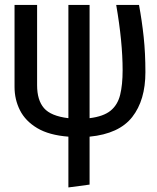

<svg xmlns="http://www.w3.org/2000/svg" viewBox="-20 -561 655 799"><path d="M352.8 -540.5V-69.2Q410.8 -76.4 440.3 -100.5Q469.7 -124.6 480 -166.4Q490.3 -208.2 490.3 -268.7Q490.3 -386.2 463.6 -540.5H558.5Q570.8 -473.8 577.9 -407.2Q585.1 -340.5 585.1 -260.5Q585.1 -144.1 530.3 -74.1Q475.4 -4.1 352.8 7.7V207.2L264.6 219V7.7Q184.1 1.5 134.9 -27.9Q85.6 -57.4 63.1 -102.1Q40.5 -146.7 40.5 -199.5V-540.5H134.4V-206.2Q134.4 -144.1 163.1 -111Q191.8 -77.9 264.6 -69.2V-540.5Z"/></svg>

Font: Fira Code Retina
Style: Regular
Weight: 450
Monospace: yes
Designer: Carrois Corporate, Edenspiekermann AG, Nikita Prokopov
Foundry: Carrois Corporate, Edenspiekermann AG, Nikita Prokopov
Version: Version 6.002